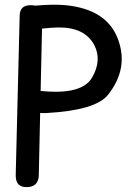

<svg xmlns="http://www.w3.org/2000/svg" viewBox="-20 -763 561 805"><path d="M107.9 -741.2Q119.1 -741.2 127.9 -739.3Q204.6 -746.1 255.9 -741.2Q426.3 -724.1 473.6 -601.6Q521.5 -477.1 432.6 -365.2Q380.4 -300.3 175.3 -289.1Q160.6 -288.1 148.4 -289.6L142.6 -28.3Q141.6 22.5 88.9 21.5Q44.9 20.5 45.9 -29.3L62.5 -698.2Q63.5 -741.2 107.9 -741.2ZM156.2 -643.1 150.4 -381.8Q323.2 -363.8 366.2 -438Q408.2 -510.7 375 -574.7Q335 -648.9 224.6 -647.9Q195.8 -647.5 156.2 -643.1Z"/></svg>

Font: Comic Relief LRS
Style: Regular
Weight: 400
Designer: Jeff Davis
Foundry: Loudifier
Version: Version 1.0